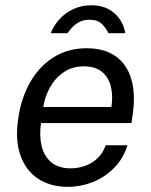

<svg xmlns="http://www.w3.org/2000/svg" viewBox="-20 -714 584 744"><path d="M244.3 10Q175.4 10 127.7 -21.4Q80 -52.9 59.2 -111.9Q38.4 -170.9 50.4 -253.3Q62 -334.9 97.6 -396.5Q133.2 -458.2 188.6 -492.6Q244 -527 315.5 -527Q385.2 -527 428.7 -495.6Q472.3 -464.2 489 -406.8Q505.7 -349.3 494.2 -270.8L489.3 -237H138.9Q131.8 -187.9 141.3 -148.2Q150.8 -108.6 178.6 -85.1Q206.5 -61.7 253.4 -61.7Q299.9 -61.7 336.8 -84.5Q373.8 -107.3 389.6 -151.1H474Q457.5 -98.5 421.4 -62.5Q385.2 -26.5 338.8 -8.2Q292.2 10 244.3 10ZM147.8 -299.4H411.8Q418.4 -343.8 409.4 -379.6Q400.3 -415.4 374.5 -436.2Q348.7 -457 304.7 -457Q259.2 -457 226.1 -433.7Q192.9 -410.5 173.1 -374.2Q153.3 -337.9 147.8 -299.4ZM176.5 -585.4Q188.7 -615.9 211.2 -640.3Q233.7 -664.8 264.9 -679.2Q296.2 -693.6 334.3 -693.6Q373.3 -693.6 401.1 -678.2Q428.8 -662.8 445 -638.1Q461.3 -613.4 465.5 -585.4H399.9Q391.8 -603.7 375.4 -620.6Q359 -637.5 327 -637.5Q303.9 -637.5 287.5 -628.8Q271 -620.2 259.9 -608Q248.7 -595.8 241.5 -585.4Z"/></svg>

Font: Public Sans Thin
Style: Italic
Weight: 100
Italic angle: -8°
Designer: The Public Sans project authors (U.S. Web Design System). Libre Franklin designed by Pablo Impallari and Rodrigo Fuenzal
Version: Version 2.000